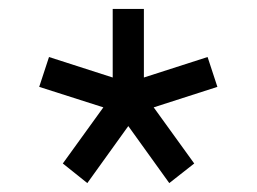

<svg xmlns="http://www.w3.org/2000/svg" viewBox="-20 -591 576 431"><path d="M303 -417 446 -463 468 -396 325 -350 416 -224 360 -180 268 -308 176 -180 121 -224 212 -350 68 -396 90 -463 233 -417V-571H303Z"/></svg>

Font: SUIT
Style: Regular
Weight: 400
Designer: Sunn Youn; Korean Glyphs from Source Han Sans (Sandoll Communications; Soo-young Jang, Joo-yeon Kang)
Foundry: Sunn
Version: Version 1.140